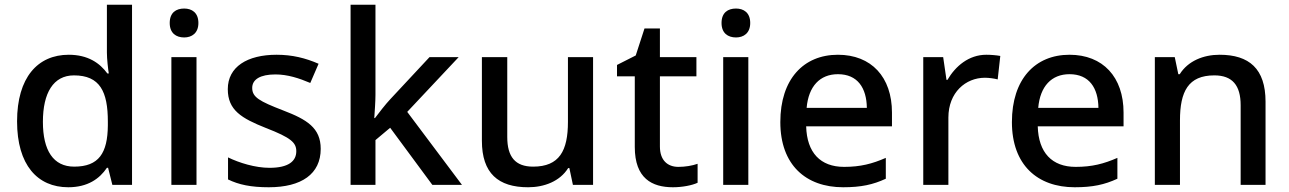

<svg xmlns="http://www.w3.org/2000/svg" viewBox="-20 -831 5439 810"><path d="M268 -41C350 -41 400 -77 431 -123H436L454 -51H537V-811H431V-609C431 -582 436 -539 439 -521H433C401 -565 351 -600 270 -600C139 -600 52 -504 52 -319C52 -135 138 -41 268 -41ZM293 -128C205 -128 161 -196 161 -317C161 -439 205 -513 292 -513C402 -513 435 -444 435 -318V-302C434 -185 397 -128 293 -128Z M757 -795C723 -795 696 -778 696 -734C696 -691 723 -673 757 -673C789 -673 817 -691 817 -734C817 -778 789 -795 757 -795ZM809 -590H703V-51H809Z M1333 -203C1333 -292 1274 -327 1175 -365C1074 -404 1044 -421 1044 -460C1044 -496 1078 -517 1142 -517C1193 -517 1242 -501 1289 -481L1324 -562C1269 -586 1213 -600 1147 -600C1023 -600 941 -549 941 -455C941 -366 999 -332 1102 -291C1208 -250 1230 -229 1230 -193C1230 -151 1197 -123 1117 -123C1057 -123 989 -144 942 -167V-74C987 -52 1038 -41 1114 -41C1252 -41 1333 -97 1333 -203Z M1564 -431V-811H1459V-51H1564V-240L1626 -292L1804 -51H1929L1698 -359L1915 -590H1792L1627 -413C1607 -392 1577 -353 1562 -333H1559C1561 -363 1564 -404 1564 -431Z M2482 -590H2376V-317C2376 -195 2340 -128 2229 -128C2154 -128 2120 -169 2120 -253V-590H2013V-237C2013 -100 2082 -41 2208 -41C2276 -41 2342 -66 2377 -122H2382L2397 -51H2482Z M2842 -127C2796 -127 2764 -155 2764 -213V-509H2918V-590H2764V-711H2699L2662 -597L2583 -557V-509H2658V-211C2658 -78 2731 -41 2819 -41C2858 -41 2900 -49 2923 -60V-140C2901 -132 2870 -127 2842 -127Z M3085 -795C3051 -795 3024 -778 3024 -734C3024 -691 3051 -673 3085 -673C3117 -673 3145 -691 3145 -734C3145 -778 3117 -795 3085 -795ZM3137 -590H3031V-51H3137Z M3515 -600C3370 -600 3272 -497 3272 -316C3272 -135 3380 -41 3537 -41C3613 -41 3663 -52 3717 -77V-165C3660 -140 3610 -127 3541 -127C3441 -127 3384 -187 3381 -298H3743V-356C3743 -506 3656 -600 3515 -600ZM3515 -518C3598 -518 3636 -460 3637 -376H3383C3391 -467 3439 -518 3515 -518Z M4141 -600C4067 -600 4011 -552 3977 -494H3973L3959 -590H3875V-51H3981V-335C3981 -441 4054 -503 4135 -503C4152 -503 4174 -500 4189 -496L4200 -595C4184 -598 4160 -600 4141 -600Z M4492 -600C4347 -600 4249 -497 4249 -316C4249 -135 4357 -41 4514 -41C4590 -41 4640 -52 4694 -77V-165C4637 -140 4587 -127 4518 -127C4418 -127 4361 -187 4358 -298H4720V-356C4720 -506 4633 -600 4492 -600ZM4492 -518C4575 -518 4613 -460 4614 -376H4360C4368 -467 4416 -518 4492 -518Z M5125 -600C5057 -600 4992 -574 4957 -518H4951L4936 -590H4852V-51H4958V-323C4958 -445 4993 -513 5103 -513C5179 -513 5214 -471 5214 -387V-51H5319V-402C5319 -541 5250 -600 5125 -600Z"/></svg>

Font: Noto Sans Tamil UI Medium
Style: Regular
Weight: 500
Designer: Jelle Bosma - Monotype Design Team
Foundry: Monotype Imaging Inc.
Version: Version 2.004